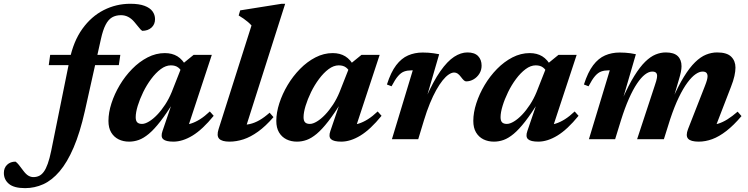

<svg xmlns="http://www.w3.org/2000/svg" viewBox="-208 -738 3964 1018"><path d="M50.5 -392.5 58 -447H430L422 -392.5ZM242 -149.5Q216 -34 182.2 44.5Q148.5 123 108 170.5Q67.5 218 21.5 238.8Q-24.5 259.5 -75 259.5Q-133.5 259.5 -160.5 237Q-187.5 214.5 -187.5 179Q-187.5 152 -170.2 135.5Q-153 119 -125.5 119Q-117.5 124.5 -108.2 136Q-99 147.5 -84.5 167Q-70 186.5 -57 193.8Q-44 201 -31 201Q-15 201 -1.2 194.8Q12.5 188.5 24 173Q35.5 157.5 45.2 130.2Q55 103 63.5 61.5L161 -420Q181 -518.5 228.5 -584.8Q276 -651 342 -684.5Q408 -718 483 -718Q529 -718 558 -707.2Q587 -696.5 600.5 -678Q614 -659.5 614 -636.5Q614 -608.5 595 -591.5Q576 -574.5 546 -574.5Q538.5 -579 528.5 -592.2Q518.5 -605.5 503.5 -622.5Q489 -639.5 471.5 -648.5Q454 -657.5 433.5 -657.5Q406 -657.5 386 -645.8Q366 -634 351.8 -606.2Q337.5 -578.5 327 -530.5Z M653.5 -43 708.5 -204.5H717Q675.5 -137 642.2 -94.2Q609 -51.5 581 -28.2Q553 -5 527.8 4Q502.5 13 476.5 13Q445.5 13 420.8 0.8Q396 -11.5 381.5 -35.8Q367 -60 367 -97Q367 -141 383 -190.5Q399 -240 427 -287Q455 -334 492.8 -372.5Q530.5 -411 574.8 -433.8Q619 -456.5 666 -456.5Q704.5 -456.5 732.5 -439.5Q760.5 -422.5 781.5 -383.5L758.5 -350Q752 -368.5 737 -380Q722 -391.5 698 -391.5Q671 -391.5 644.2 -371.5Q617.5 -351.5 593.5 -319.2Q569.5 -287 551.2 -249.5Q533 -212 522.2 -176.8Q511.5 -141.5 511.5 -116.5Q511.5 -97.5 519.8 -89.2Q528 -81 545 -81Q561 -81 582.2 -93.8Q603.5 -106.5 625.5 -129.5Q647.5 -152.5 667.8 -183.5Q688 -214.5 702.5 -250L762 -401L818.5 -447H915L779.5 -36L757.5 -75.5Q781 -75.5 804.2 -82.8Q827.5 -90 852.2 -105.5Q877 -121 904.5 -147L925 -124Q866 -51.5 813 -19.2Q760 13 711.5 13Q671.5 13 657.2 0Q643 -13 653.5 -43Z M1125.5 -603Q1117 -612.5 1106.5 -621.5Q1096 -630.5 1083.8 -639Q1071.5 -647.5 1057.5 -656L1065.5 -683L1285.5 -718H1304L1087.5 -38L1062.5 -77Q1090.5 -74.5 1116.2 -80.2Q1142 -86 1167.8 -100.8Q1193.5 -115.5 1221.5 -140.5L1242 -117Q1200 -68.5 1160.2 -40Q1120.5 -11.5 1082.8 0.8Q1045 13 1009 13Q968.5 13 954 -2.5Q939.5 -18 951 -53.5Z M1543.5 -43 1598.5 -204.5H1607Q1565.5 -137 1532.2 -94.2Q1499 -51.5 1471 -28.2Q1443 -5 1417.8 4Q1392.5 13 1366.5 13Q1335.5 13 1310.8 0.8Q1286 -11.5 1271.5 -35.8Q1257 -60 1257 -97Q1257 -141 1273 -190.5Q1289 -240 1317 -287Q1345 -334 1382.8 -372.5Q1420.5 -411 1464.8 -433.8Q1509 -456.5 1556 -456.5Q1594.5 -456.5 1622.5 -439.5Q1650.5 -422.5 1671.5 -383.5L1648.5 -350Q1642 -368.5 1627 -380Q1612 -391.5 1588 -391.5Q1561 -391.5 1534.2 -371.5Q1507.5 -351.5 1483.5 -319.2Q1459.5 -287 1441.2 -249.5Q1423 -212 1412.2 -176.8Q1401.5 -141.5 1401.5 -116.5Q1401.5 -97.5 1409.8 -89.2Q1418 -81 1435 -81Q1451 -81 1472.2 -93.8Q1493.5 -106.5 1515.5 -129.5Q1537.5 -152.5 1557.8 -183.5Q1578 -214.5 1592.5 -250L1652 -401L1708.5 -447H1805L1669.5 -36L1647.5 -75.5Q1671 -75.5 1694.2 -82.8Q1717.5 -90 1742.2 -105.5Q1767 -121 1794.5 -147L1815 -124Q1756 -51.5 1703 -19.2Q1650 13 1601.5 13Q1561.5 13 1547.2 0Q1533 -13 1543.5 -43Z M1980.5 -365Q1979 -365 1977.2 -365Q1975.5 -365 1973.5 -365Q1952 -365 1935.2 -359Q1918.5 -353 1902.8 -335Q1887 -317 1868 -280.5L1843.5 -290Q1864.5 -355.5 1892.5 -392.2Q1920.5 -429 1955.8 -444.2Q1991 -459.5 2033 -459.5Q2050 -459.5 2063.8 -458.5Q2077.5 -457.5 2091 -455.5Q2104.5 -453.5 2120.5 -450.5L2051 -211L2050 -218.5Q2089.5 -307.5 2126.8 -360.5Q2164 -413.5 2199.8 -436.8Q2235.5 -460 2270.5 -460Q2308 -460 2326.8 -440.8Q2345.5 -421.5 2345.5 -390Q2345.5 -366.5 2333.8 -347.5Q2322 -328.5 2303.2 -317.5Q2284.5 -306.5 2263.5 -306.5Q2257.5 -306.5 2251 -312.5Q2244.5 -318.5 2236 -330Q2227 -342 2218.5 -347.8Q2210 -353.5 2200 -353.5Q2187 -353.5 2171.2 -343Q2155.5 -332.5 2139 -312Q2122.5 -291.5 2105.2 -260.8Q2088 -230 2071.5 -190Q2055 -150 2040 -100.5L2009.5 0H1870Z M2588 -43 2643 -204.5H2651.5Q2610 -137 2576.8 -94.2Q2543.5 -51.5 2515.5 -28.2Q2487.5 -5 2462.2 4Q2437 13 2411 13Q2380 13 2355.2 0.8Q2330.5 -11.5 2316 -35.8Q2301.5 -60 2301.5 -97Q2301.5 -141 2317.5 -190.5Q2333.5 -240 2361.5 -287Q2389.5 -334 2427.2 -372.5Q2465 -411 2509.2 -433.8Q2553.5 -456.5 2600.5 -456.5Q2639 -456.5 2667 -439.5Q2695 -422.5 2716 -383.5L2693 -350Q2686.5 -368.5 2671.5 -380Q2656.5 -391.5 2632.5 -391.5Q2605.5 -391.5 2578.8 -371.5Q2552 -351.5 2528 -319.2Q2504 -287 2485.8 -249.5Q2467.5 -212 2456.8 -176.8Q2446 -141.5 2446 -116.5Q2446 -97.5 2454.2 -89.2Q2462.5 -81 2479.5 -81Q2495.5 -81 2516.8 -93.8Q2538 -106.5 2560 -129.5Q2582 -152.5 2602.2 -183.5Q2622.5 -214.5 2637 -250L2696.5 -401L2753 -447H2849.5L2714 -36L2692 -75.5Q2715.5 -75.5 2738.8 -82.8Q2762 -90 2786.8 -105.5Q2811.5 -121 2839 -147L2859.5 -124Q2800.5 -51.5 2747.5 -19.2Q2694.5 13 2646 13Q2606 13 2591.8 0Q2577.5 -13 2588 -43Z M3575 -37.5 3553.5 -75.5Q3577.5 -75.5 3600.5 -82.5Q3623.5 -89.5 3648.8 -105.2Q3674 -121 3703 -146L3723.5 -122.5Q3682 -73.5 3643.2 -43.5Q3604.5 -13.5 3568.2 -0.2Q3532 13 3497 13Q3454 13 3440.2 -2.8Q3426.5 -18.5 3440 -53.5L3528.5 -279.5Q3537 -301 3540.2 -313Q3543.5 -325 3543.5 -333.5Q3543.5 -345 3537.5 -351.8Q3531.5 -358.5 3516.5 -358.5Q3500 -358.5 3479.8 -344.5Q3459.5 -330.5 3437 -300.2Q3414.5 -270 3391.2 -222Q3368 -174 3345.5 -106.5L3312 0H3170L3263.5 -284Q3268.5 -298.5 3271.2 -308.2Q3274 -318 3275 -324.5Q3276 -331 3276 -335.5Q3276 -347 3269.8 -352.8Q3263.5 -358.5 3250 -358.5Q3232 -358.5 3211.5 -342.8Q3191 -327 3169.5 -295Q3148 -263 3126.5 -214.5Q3105 -166 3084.5 -100.5L3053.5 0H2914.5L3025 -365Q3023.5 -365 3021.8 -365Q3020 -365 3018 -365Q2996.5 -365 2979.8 -359Q2963 -353 2947.2 -335Q2931.5 -317 2912.5 -280.5L2888 -290Q2909 -355.5 2937 -392.2Q2965 -429 3000.2 -444.2Q3035.5 -459.5 3077.5 -459.5Q3094 -459.5 3107.2 -458.5Q3120.5 -457.5 3134 -455.8Q3147.5 -454 3163.5 -450.5L3092 -205V-212.5Q3125 -287 3155 -335.2Q3185 -383.5 3213 -410.8Q3241 -438 3268 -449Q3295 -460 3322 -460Q3365 -460 3385.2 -440.8Q3405.5 -421.5 3405.5 -387Q3405.5 -373 3402 -356Q3398.5 -339 3392 -317.5L3360 -208H3355.5Q3388 -282 3418.2 -331Q3448.5 -380 3477.5 -408.2Q3506.5 -436.5 3535.5 -448.2Q3564.5 -460 3594.5 -460Q3646 -460 3668.8 -437.5Q3691.5 -415 3691.5 -379.5Q3691.5 -360.5 3686 -335.2Q3680.5 -310 3667.5 -277Z"/></svg>

Font: Newsreader 16pt 16pt
Style: Bold Italic
Weight: 700
Italic angle: -17°
Version: Version 1.003